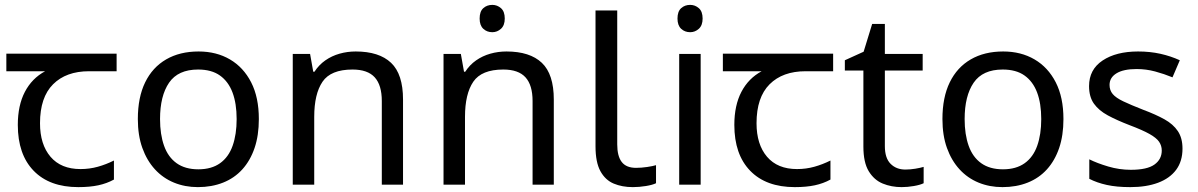

<svg xmlns="http://www.w3.org/2000/svg" viewBox="-20 -757 4912 787"><path d="M301 10Q183 10 118 -57Q53 -124 53 -245Q53 -325 82 -380.5Q111 -436 165 -465H6V-537H458V-465H345Q251 -465 197.5 -411.5Q144 -358 144 -252Q144 -165 187 -114.5Q230 -64 310 -64Q347 -64 381 -73.5Q415 -83 447 -99V-21Q418 -5 383 2.5Q348 10 301 10Z M1041 -269Q1041 -202 1023.5 -150.5Q1006 -99 973.5 -63Q941 -27 894.5 -8.5Q848 10 791 10Q738 10 693 -8.5Q648 -27 615 -63Q582 -99 563.5 -150.5Q545 -202 545 -269Q545 -358 575 -419.5Q605 -481 661 -513.5Q717 -546 794 -546Q867 -546 922.5 -513.5Q978 -481 1009.5 -419.5Q1041 -358 1041 -269ZM636 -269Q636 -206 652.5 -159.5Q669 -113 704 -88Q739 -63 793 -63Q847 -63 882 -88Q917 -113 933.5 -159.5Q950 -206 950 -269Q950 -333 933 -378Q916 -423 881.5 -447.5Q847 -472 792 -472Q710 -472 673 -418Q636 -364 636 -269Z M1438 -546Q1534 -546 1583 -499.5Q1632 -453 1632 -349V0H1545V-343Q1545 -408 1516 -440Q1487 -472 1425 -472Q1336 -472 1302 -422Q1268 -372 1268 -278V0H1180V-536H1251L1264 -463H1269Q1287 -491 1313.5 -509.5Q1340 -528 1372 -537Q1404 -546 1438 -546Z M1998 -737Q2018 -737 2033.5 -723.5Q2049 -710 2049 -681Q2049 -653 2033.5 -639Q2018 -625 1998 -625Q1976 -625 1961 -639Q1946 -653 1946 -681Q1946 -710 1961 -723.5Q1976 -737 1998 -737ZM2056 -546Q2152 -546 2201 -499.5Q2250 -453 2250 -349V0H2163V-343Q2163 -408 2134 -440Q2105 -472 2043 -472Q1954 -472 1920 -422Q1886 -372 1886 -278V0H1798V-536H1869L1882 -463H1887Q1905 -491 1931.5 -509.5Q1958 -528 1990 -537Q2022 -546 2056 -546Z M2574 10Q2530 10 2495.5 -4.5Q2461 -19 2441 -55.5Q2421 -92 2421 -157V-714H2510V-165Q2510 -117 2528.5 -93Q2547 -69 2587 -69Q2609 -69 2632.5 -72.5Q2656 -76 2669 -80V-6Q2655 1 2627.5 5.5Q2600 10 2574 10Z M2852 -536V0H2764V-536ZM2809 -737Q2829 -737 2844.5 -723.5Q2860 -710 2860 -681Q2860 -653 2844.5 -639Q2829 -625 2809 -625Q2787 -625 2772 -639Q2757 -653 2757 -681Q2757 -710 2772 -723.5Q2787 -737 2809 -737Z M3238 10Q3120 10 3055 -57Q2990 -124 2990 -245Q2990 -325 3019 -380.5Q3048 -436 3102 -465H2943V-537H3395V-465H3282Q3188 -465 3134.5 -411.5Q3081 -358 3081 -252Q3081 -165 3124 -114.5Q3167 -64 3247 -64Q3284 -64 3318 -73.5Q3352 -83 3384 -99V-21Q3355 -5 3320 2.5Q3285 10 3238 10Z M3691 -62Q3711 -62 3732 -65.5Q3753 -69 3766 -73V-6Q3752 1 3726 5.5Q3700 10 3676 10Q3634 10 3598.5 -4.5Q3563 -19 3541 -55Q3519 -91 3519 -156V-468H3443V-510L3520 -545L3555 -659H3607V-536H3762V-468H3607V-158Q3607 -109 3630.5 -85.5Q3654 -62 3691 -62Z M4339 -269Q4339 -202 4321.5 -150.5Q4304 -99 4271.5 -63Q4239 -27 4192.5 -8.5Q4146 10 4089 10Q4036 10 3991 -8.5Q3946 -27 3913 -63Q3880 -99 3861.5 -150.5Q3843 -202 3843 -269Q3843 -358 3873 -419.5Q3903 -481 3959 -513.5Q4015 -546 4092 -546Q4165 -546 4220.5 -513.5Q4276 -481 4307.5 -419.5Q4339 -358 4339 -269ZM3934 -269Q3934 -206 3950.5 -159.5Q3967 -113 4002 -88Q4037 -63 4091 -63Q4145 -63 4180 -88Q4215 -113 4231.5 -159.5Q4248 -206 4248 -269Q4248 -333 4231 -378Q4214 -423 4179.5 -447.5Q4145 -472 4090 -472Q4008 -472 3971 -418Q3934 -364 3934 -269Z M4827 -148Q4827 -96 4801 -61Q4775 -26 4727 -8Q4679 10 4613 10Q4557 10 4516.5 1Q4476 -8 4445 -24V-104Q4477 -88 4522.5 -74.5Q4568 -61 4615 -61Q4682 -61 4712 -82.5Q4742 -104 4742 -140Q4742 -160 4731 -176Q4720 -192 4691.5 -208Q4663 -224 4610 -244Q4558 -264 4521 -284Q4484 -304 4464 -332Q4444 -360 4444 -404Q4444 -472 4499.5 -509Q4555 -546 4645 -546Q4694 -546 4736.5 -536.5Q4779 -527 4816 -510L4786 -440Q4752 -454 4715 -464Q4678 -474 4639 -474Q4585 -474 4556.5 -456.5Q4528 -439 4528 -409Q4528 -387 4541 -371.5Q4554 -356 4584.5 -341.5Q4615 -327 4666 -307Q4717 -288 4753 -268Q4789 -248 4808 -219.5Q4827 -191 4827 -148Z"/></svg>

Font: lkorean25
Style: Book
Weight: 400
Designer: Jelle Bosma - Monotype Design Team
Foundry: Monotype Imaging Inc.
Version: Version 2.003